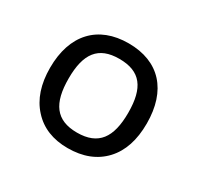

<svg xmlns="http://www.w3.org/2000/svg" viewBox="-86 -820 548 534"><g transform="rotate(30 187.5 -553.5)"><path d="M342.8 -554.2C342.8 -659.7 287.1 -722.2 188 -722.2C89.8 -722.2 32.2 -660.2 32.2 -554.2C32.2 -502 45.9 -460.4 73.7 -430.2C101.1 -399.9 138.7 -384.8 186 -384.8C234.9 -384.8 273.4 -399.9 301.3 -429.7C329.1 -459.5 342.8 -501 342.8 -554.2ZM91.8 -554.2C91.8 -634.3 120.1 -671.9 187 -671.9C255.4 -671.9 283.2 -634.3 283.2 -554.2C283.2 -474.6 255.4 -435.1 187 -435.1C119.1 -435.1 91.8 -474.6 91.8 -554.2Z"/></g></svg>

Font: Samim
Style: Regular
Weight: 400
Foundry: DejaVu fonts team - Redesigned by Saber Rastikerdar
Version: Version 4.0.5